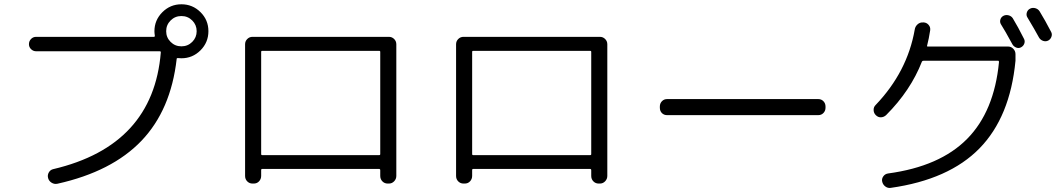

<svg xmlns="http://www.w3.org/2000/svg" viewBox="-20 -868 5040 910"><path d="M891.1 -771Q870.1 -792 839.8 -792Q809.6 -792 788.6 -771Q767.6 -750 767.6 -720.2Q767.6 -690.4 788.6 -669.4Q809.6 -648.4 839.8 -648.4Q870.1 -648.4 891.1 -669.4Q912.1 -690.4 912.1 -720.2Q912.1 -750 891.1 -771ZM151.4 -625Q137.7 -625 127.4 -634.8Q117.2 -644.5 117.2 -658.7Q117.2 -672.9 127 -683.1Q136.7 -693.4 151.4 -693.4H710Q713.9 -693.4 713.9 -698.2Q711.9 -711.9 711.9 -719.7Q711.9 -772.5 749.5 -810.1Q787.1 -847.7 839.8 -847.7Q892.6 -847.7 930.2 -810.5Q967.8 -773.4 967.8 -720.2Q967.8 -667 930.2 -629.4Q892.6 -591.8 839.8 -591.8Q828.1 -591.8 822.3 -592.8Q817.4 -592.8 817.4 -588.9Q790 -346.7 650.4 -200.7Q510.7 -54.7 252 2.9Q237.3 5.9 224.6 -2Q211.9 -9.8 208 -23.9Q204.1 -38.1 211.4 -50.8Q218.8 -63.5 232.4 -66.4Q706.1 -177.7 742.2 -620.1Q742.2 -625 737.3 -625Z M1217.8 -622.1V-137.7Q1217.8 -132.8 1222.7 -132.8H1777.3Q1782.2 -132.8 1782.2 -137.7V-622.1Q1782.2 -627 1777.3 -627H1222.7Q1217.8 -627 1217.8 -622.1ZM1176.8 2Q1162.1 2 1151.9 -8.3Q1141.6 -18.6 1141.6 -34.2V-658.2Q1141.6 -672.9 1151.9 -683.1Q1162.1 -693.4 1176.8 -693.4H1823.2Q1837.9 -693.4 1848.1 -683.1Q1858.4 -672.9 1858.4 -658.2V-34.2Q1858.4 -19.5 1848.1 -8.8Q1837.9 2 1823.2 2H1817.4Q1802.7 2 1792.5 -8.3Q1782.2 -18.6 1782.2 -34.2V-61.5Q1782.2 -66.4 1777.3 -67.4H1222.7Q1217.8 -67.4 1217.8 -61.5V-34.2Q1217.8 -19.5 1208 -8.8Q1198.2 2 1182.6 2Z M2217.8 -622.1V-137.7Q2217.8 -132.8 2222.7 -132.8H2777.3Q2782.2 -132.8 2782.2 -137.7V-622.1Q2782.2 -627 2777.3 -627H2222.7Q2217.8 -627 2217.8 -622.1ZM2176.8 2Q2162.1 2 2151.9 -8.3Q2141.6 -18.6 2141.6 -34.2V-658.2Q2141.6 -672.9 2151.9 -683.1Q2162.1 -693.4 2176.8 -693.4H2823.2Q2837.9 -693.4 2848.1 -683.1Q2858.4 -672.9 2858.4 -658.2V-34.2Q2858.4 -19.5 2848.1 -8.8Q2837.9 2 2823.2 2H2817.4Q2802.7 2 2792.5 -8.3Q2782.2 -18.6 2782.2 -34.2V-61.5Q2782.2 -66.4 2777.3 -67.4H2222.7Q2217.8 -67.4 2217.8 -61.5V-34.2Q2217.8 -19.5 2208 -8.8Q2198.2 2 2182.6 2Z M3141.6 -322.3Q3127 -322.3 3117.2 -332Q3107.4 -341.8 3107.4 -357.4V-363.3Q3107.4 -377.9 3117.2 -388.2Q3127 -398.4 3141.6 -398.4H3858.4Q3873 -398.4 3882.8 -388.2Q3892.6 -377.9 3892.6 -363.3V-357.4Q3892.6 -342.8 3882.8 -332.5Q3873 -322.3 3858.4 -322.3Z M4179.7 -322.3Q4168.9 -312.5 4155.3 -312Q4141.6 -311.5 4130.9 -322.3Q4121.1 -332 4120.6 -346.2Q4120.1 -360.4 4129.9 -370.1Q4280.3 -527.3 4315.4 -727.5Q4317.4 -742.2 4328.6 -752.4Q4339.8 -762.7 4355.5 -761.7H4358.4Q4372.1 -760.7 4381.3 -750Q4390.6 -739.3 4388.7 -724.6Q4382.8 -685.5 4374 -651.4Q4372.1 -647.5 4377.9 -647.5H4757.8Q4772.5 -647.5 4782.7 -636.7Q4793 -626 4793 -611.3V-580.1Q4767.6 -313.5 4622.6 -165Q4477.5 -16.6 4201.2 22.5Q4187.5 24.4 4175.8 15.6Q4164.1 6.8 4161.1 -7.8Q4158.2 -20.5 4166.5 -32.2Q4174.8 -43.9 4189.5 -45.9Q4434.6 -79.1 4563.5 -209.5Q4692.4 -339.8 4714.8 -574.2Q4714.8 -580.1 4710.9 -580.1H4357.4Q4351.6 -580.1 4349.6 -576.2Q4295.9 -438.5 4179.7 -322.3ZM4780.3 -781.2Q4804.7 -741.2 4833 -684.6Q4838.9 -673.8 4835 -662.1Q4831.1 -650.4 4819.8 -644Q4808.6 -637.7 4796.4 -642.6Q4784.2 -647.5 4778.3 -658.2Q4742.2 -724.6 4724.6 -752Q4717.8 -762.7 4721.2 -774.9Q4724.6 -787.1 4735.8 -793Q4747.1 -798.8 4760.3 -795.4Q4773.4 -792 4780.3 -781.2ZM4904.3 -690.4Q4884.8 -726.6 4849.6 -785.2Q4842.8 -795.9 4846.7 -808.6Q4850.6 -821.3 4862.3 -827.1Q4874 -833 4887.2 -829.1Q4900.4 -825.2 4907.2 -814.5Q4933.6 -771.5 4961.9 -716.8Q4967.8 -706.1 4963.4 -693.8Q4959 -681.6 4948.2 -675.8Q4936.5 -669.9 4923.8 -674.3Q4911.1 -678.7 4904.3 -690.4Z"/></svg>

Font: Rounded-L Mgen+ 2m regular
Style: Regular
Weight: 400
Designer: [Source Han Sans]
Ryoko NISHIZUKA  (kana & ideographs); Paul D. Hunt (Latin, Greek & Cyrillic); Wenlong ZHANG  (bopomofo
Version: Version 1.059.20150602